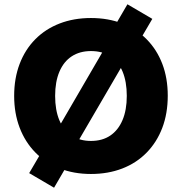

<svg xmlns="http://www.w3.org/2000/svg" viewBox="-20 -800 847 895"><path d="M404 11Q324 11 258 -15Q192 -41 144.5 -89.5Q97 -138 71.5 -205Q46 -272 46 -353Q46 -435 71.5 -502Q97 -569 144.5 -617Q192 -665 258 -690.5Q324 -716 404 -716Q484 -716 550 -690.5Q616 -665 663.5 -617Q711 -569 736.5 -502.5Q762 -436 762 -354Q762 -271 736.5 -204Q711 -137 663.5 -88.5Q616 -40 550 -14.5Q484 11 404 11ZM404 -143Q457 -143 494 -168Q531 -193 551 -240Q571 -287 571 -353Q571 -419 551.5 -466Q532 -513 494.5 -537.5Q457 -562 404 -562Q352 -562 314.5 -537.5Q277 -513 257 -466Q237 -419 237 -353Q237 -287 256.5 -240Q276 -193 314 -168Q352 -143 404 -143ZM232 75 116 7 191 -121 248 -197 472 -582 500 -653 574 -780 690 -712 615 -584 558 -508 334 -124 306 -52Z"/></svg>

Font: Nunito Sans 12pt Black
Style: Regular
Weight: 900
Designer: Vernon Adams
Foundry: Vernon Adams
Version: Version 3.101;gftools[0.9.27]